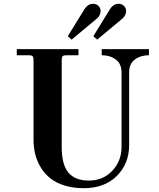

<svg xmlns="http://www.w3.org/2000/svg" viewBox="-20 -970 834 1008"><path d="M68 -680H132C141.3 -680 147.7 -678.3 151 -675C154.3 -671.7 156 -665.3 156 -656V-237C156 -210.3 159 -184.8 165 -160.5C171 -136.2 180.7 -113 194 -91C207.3 -69 224 -50 244 -34C264 -18 289 -5.3 319 4C349 13.3 382.3 18 419 18C492.3 18 550.5 -3.5 593.5 -46.5C636.5 -89.5 658 -143.3 658 -208V-590C658 -620 668 -642.5 688 -657.5C708 -672.5 732.7 -680 762 -680V-712H514V-680C543.3 -680 568 -672.5 588 -657.5C608 -642.5 618 -620 618 -590V-198C618 -149.3 601.8 -107.8 569.5 -73.5C537.2 -39.2 496.3 -22 447 -22C398.3 -22 362.3 -36 339 -64C315.7 -92 304 -136.7 304 -198V-656C304 -665.3 305.7 -671.7 309 -675C312.3 -678.3 318.7 -680 328 -680H392V-712H68ZM470 -780 490 -762 615 -866C633 -879.3 642 -894.7 642 -912C642 -922.7 638.3 -931.7 631 -939C623.7 -946.3 614 -950 602 -950C583.3 -950 567.7 -939.3 555 -918ZM336 -780 356 -762 481 -866C499 -879.3 508 -894.7 508 -912C508 -922.7 504.3 -931.7 497 -939C489.7 -946.3 480 -950 468 -950C449.3 -950 433.7 -939.3 421 -918Z"/></svg>

Font: Km Standard TT
Style: Bold
Weight: 700
Designer: Alexey Kryukov <alexios@thessalonica.org.ru>
Version: Version 2.0.2